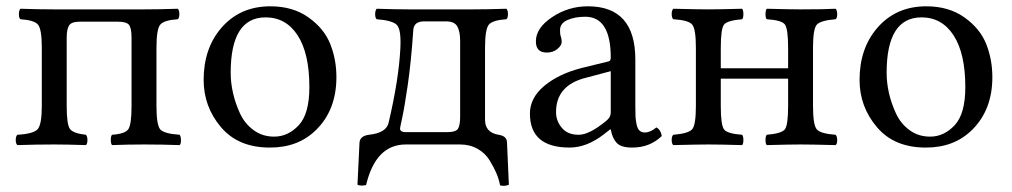

<svg xmlns="http://www.w3.org/2000/svg" viewBox="-20 -459 3214 610"><path d="M437 -429.2Q484.9 -429.2 544.9 -431.2Q549.8 -426.3 549.8 -414.1Q549.8 -401.9 544.9 -397.9Q501 -395 489 -380.6Q477.1 -366.2 477.1 -307.1V-122.1Q477.1 -62 489 -48.1Q501 -34.2 550.8 -30.8Q554.7 -25.9 554.9 -13.9Q555.2 -2 550.8 2Q494.6 0 438 0Q386.2 0 335.9 2Q332 -2.9 332 -14.9Q332 -26.9 335.9 -30.8Q377 -33.7 387.5 -48.3Q397.9 -63 397.9 -122.1V-338.9Q397.9 -369.6 389.9 -379.9Q381.8 -390.1 355 -390.1H233.9Q207 -390.1 199.5 -378.2Q191.9 -366.2 191.9 -338.9V-122.1Q191.9 -63 202.4 -49.1Q212.9 -35.2 252.9 -30.8Q257.8 -25.9 257.8 -13.9Q257.8 -2 252.9 2Q192.9 0 152.8 0Q94.7 0 35.2 2Q30.3 -2 30 -13.9Q29.8 -25.9 35.2 -30.8Q85.9 -33.7 99.4 -48.3Q112.8 -63 112.8 -122.1V-307.1Q112.8 -366.2 100.8 -380.6Q88.9 -395 44.9 -397.9Q40 -401.9 40 -413.8Q40 -425.8 44.9 -431.2Q105 -429.2 152.8 -429.2Z M627 -205.1Q627 -304.2 682.1 -369.1Q741.7 -439 838.9 -439Q910.6 -439 960.2 -403.6Q1009.8 -368.2 1029.3 -319.1Q1048.8 -270 1048.8 -213.9Q1048.8 -109.4 983.9 -45.9Q926.8 10.3 836.9 9.8Q736.8 9.8 681.9 -55.2Q627 -120.1 627 -205.1ZM823.7 -403.8Q712.9 -403.8 712.9 -228Q712.9 -195.8 720.5 -162.8Q728 -129.9 742.9 -97.9Q757.8 -65.9 785.9 -45.4Q814 -24.9 851.1 -24.9Q895 -24.9 929 -61Q962.9 -97.2 962.9 -182.1Q962.9 -289.1 925.8 -346.4Q888.7 -403.8 823.7 -403.8Z M1251 -50.8Q1251 -38.6 1271 -39.1H1399.9Q1427.7 -39.1 1434.8 -49.6Q1441.9 -60.1 1441.9 -87.9V-329.1Q1441.9 -358.9 1432.9 -375Q1423.8 -391.1 1397 -391.1H1327.6Q1294.4 -391.1 1293 -362.8Q1286.1 -261.7 1275.4 -188.5Q1264.6 -115.2 1257.8 -84.5Q1251 -53.7 1251 -50.8ZM1278.8 -429.2H1481Q1528.8 -429.2 1588.9 -431.2Q1593.8 -426.3 1593.8 -414.1Q1593.8 -401.9 1588.9 -397.9Q1544.9 -395 1533 -380.6Q1521 -366.2 1521 -307.1V-78.1Q1521 -38.1 1564 -30.8Q1590.8 -26.9 1590.8 -5.9L1596.7 127.9Q1583.5 133.8 1568.8 129.9Q1564.9 109.9 1557.4 92Q1549.8 74.2 1535.9 51Q1522 27.8 1497.3 13.9Q1472.7 0 1441.9 0H1269Q1173.8 0 1143.1 128.9Q1127 132.8 1115.7 127.9L1122.1 -4.9Q1123 -26.9 1151.9 -30.8Q1208 -36.6 1214.8 -69.8Q1247.1 -207 1252 -306.2Q1254.9 -365.2 1241 -379.6Q1227.1 -394 1176.8 -397.9Q1171.9 -401.9 1171.9 -413.8Q1171.9 -425.8 1176.8 -431.2Q1236.8 -429.2 1278.8 -429.2Z M1920.4 -232.9 1841.3 -211.9Q1746.1 -188 1746.6 -102.1Q1746.6 -75.2 1764.9 -53Q1783.2 -30.8 1818.4 -30.8Q1852.5 -30.8 1906.2 -75.2Q1920.4 -86.4 1920.4 -101.1ZM1920.4 -47.9H1918.5L1898.4 -32.2Q1844.2 9.8 1789.6 9.8Q1663.6 9.8 1663.6 -98.1Q1663.6 -147.9 1709 -186Q1754.4 -224.1 1828.6 -243.2L1914.6 -264.2Q1920.4 -266.1 1920.4 -275.9Q1920.4 -405.8 1839.4 -405.8Q1806.2 -405.8 1782.7 -395.3Q1759.3 -384.8 1759.3 -363.8Q1759.3 -349.6 1761.2 -344.2Q1764.2 -338.4 1764.6 -326.2Q1764.6 -314.9 1751 -303.5Q1737.3 -292 1717.3 -292Q1682.1 -292 1682.6 -328.1Q1682.6 -370.1 1734.1 -404.5Q1785.6 -439 1847.7 -439Q1998.5 -439 1998.5 -270V-123Q1998.5 -102.1 1999 -90.1Q1999.5 -78.1 2002.4 -64Q2005.4 -49.8 2012 -43.9Q2018.6 -38.1 2028.3 -38.1Q2046.4 -38.1 2065.4 -54.2Q2079.6 -46.4 2082.5 -26.9Q2044.4 10.3 1987.3 9.8Q1953.1 9.8 1939.2 -5.1Q1925.3 -20 1920.4 -47.9Z M2563 -307.1V-122.1Q2563 -62 2575 -48.1Q2586.9 -34.2 2634.8 -30.8Q2639.6 -25.9 2639.9 -13.9Q2640.1 -2 2634.8 2Q2556.6 0 2523.9 0Q2487.8 0 2416 2Q2412.1 -2 2412.1 -13.9Q2412.1 -25.9 2416 -30.8Q2462.9 -34.7 2473.4 -47.9Q2483.9 -61 2483.9 -122.1V-209H2270V-122.1Q2270 -61 2280.5 -47.6Q2291 -34.2 2337.9 -30.8Q2341.8 -25.9 2341.8 -13.9Q2341.8 -2 2337.9 2Q2266.1 0 2231 0Q2198.7 0 2119.1 2Q2114.3 -2 2114 -13.9Q2113.8 -25.9 2119.1 -30.8Q2167 -34.7 2179 -48.3Q2190.9 -62 2190.9 -122.1V-307.1Q2190.9 -367.2 2179 -381.1Q2167 -395 2119.1 -397.9Q2114.3 -401.9 2114 -413.8Q2113.8 -425.8 2119.1 -431.2Q2199.2 -429.2 2230 -429.2Q2262.2 -429.2 2337.9 -431.2Q2341.8 -426.3 2341.8 -414.1Q2341.8 -401.9 2337.9 -397.9Q2291 -394 2280.5 -381.1Q2270 -368.2 2270 -307.1V-242.2H2483.9V-307.1Q2483.9 -368.2 2473.4 -381.6Q2462.9 -395 2416 -397.9Q2412.1 -401.9 2412.1 -413.8Q2412.1 -425.8 2416 -431.2Q2494.1 -429.2 2522.9 -429.2Q2600.1 -429.2 2634.8 -431.2Q2639.6 -426.3 2639.9 -414.1Q2640.1 -401.9 2634.8 -397.9Q2586.9 -394 2575 -380.6Q2563 -367.2 2563 -307.1Z M2710.9 -205.1Q2710.9 -304.2 2766.1 -369.1Q2825.7 -439 2922.9 -439Q2994.6 -439 3044.2 -403.6Q3093.8 -368.2 3113.3 -319.1Q3132.8 -270 3132.8 -213.9Q3132.8 -109.4 3067.9 -45.9Q3010.7 10.3 2920.9 9.8Q2820.8 9.8 2765.9 -55.2Q2710.9 -120.1 2710.9 -205.1ZM2907.7 -403.8Q2796.9 -403.8 2796.9 -228Q2796.9 -195.8 2804.4 -162.8Q2812 -129.9 2826.9 -97.9Q2841.8 -65.9 2869.9 -45.4Q2897.9 -24.9 2935.1 -24.9Q2979 -24.9 3012.9 -61Q3046.9 -97.2 3046.9 -182.1Q3046.9 -289.1 3009.8 -346.4Q2972.7 -403.8 2907.7 -403.8Z"/></svg>

Font: Linux Libertine
Style: Regular
Weight: 400
Designer: Philipp H. Poll
Foundry: Philipp H. Poll
Version: Version 5.3.0 ; ttfautohint (v0.9)